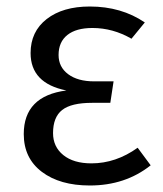

<svg xmlns="http://www.w3.org/2000/svg" viewBox="-20 -558 500 590"><path d="M256 -538Q353 -538 425 -489L384 -439Q327 -472 264 -472Q214 -472 187 -450.5Q160 -429 160 -389Q160 -352 189.5 -330Q219 -308 269 -308H329L319 -242H263Q199 -242 171 -220Q143 -198 143 -149Q143 -107 174.5 -81.5Q206 -56 261 -56Q336 -56 403 -104L443 -50Q365 12 256 12Q164 12 108.5 -30Q53 -72 53 -146Q53 -263 184 -280Q74 -302 74 -395Q74 -461 123.5 -499.5Q173 -538 256 -538Z"/></svg>

Font: FiraGO Book
Style: Regular
Weight: 350
Designer: bBox Type
Foundry: bBox Type GmbH
Version: Version 1.001;PS 001.001;hotconv 1.0.88;makeotf.lib2.5.64775